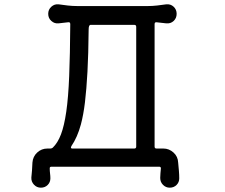

<svg xmlns="http://www.w3.org/2000/svg" viewBox="-20 -756 1040 888"><path d="M809 69Q809 87 796.5 99.5Q784 112 765 112Q747 112 734 99Q721 86 721 67Q721 57 722 46.5Q723 36 724 24V22Q724 15 716 15H218Q210 15 210 22Q210 35 211.5 46.5Q213 58 213 69Q213 87 200.5 99.5Q188 112 169 112Q150 112 137 98Q124 84 125 65Q127 50 128 32.5Q129 15 130 -4Q132 -32 152 -50.5Q172 -69 199 -69H213Q219 -69 224 -73Q247 -95 262 -134.5Q277 -174 286.5 -239.5Q296 -305 300 -404Q304 -503 305 -644Q305 -655 295 -653L251 -648Q232 -646 217.5 -659Q203 -672 203 -692Q203 -712 217.5 -725Q232 -738 251 -736Q271 -733 293.5 -730.5Q316 -728 338 -728H663Q684 -728 706.5 -730.5Q729 -733 749 -736Q769 -738 783 -725Q797 -712 797 -692Q797 -672 783 -659Q769 -646 749 -648L704 -653H702Q695 -653 695 -644V-78Q695 -69 704 -69H736Q762 -69 782.5 -50.5Q803 -32 804 -4Q806 16 807.5 34.5Q809 53 809 69ZM354 -180Q338 -121 310 -80Q308 -76 308 -74Q308 -69 315 -69H601Q610 -69 610 -78V-632Q610 -641 601 -641H399Q390 -641 390 -619Q389 -506 384.5 -424Q380 -342 373 -283.5Q366 -225 354 -180Z"/></svg>

Font: Kiwi Maru Medium
Style: Regular
Weight: 500
Designer: Hiroki-Chan
Version: Version 1.100